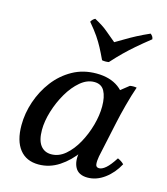

<svg xmlns="http://www.w3.org/2000/svg" viewBox="-107 -779 764 877"><g transform="rotate(15 275.0 -340.0)"><path d="M388 15Q345 15 329 -15Q313 -45 323 -92L340 -172L375 -241L385 -375L467 -440Q483 -443 499 -440Q485 -400 471.5 -349Q458 -298 450 -260L414 -92Q410 -70 411.5 -55Q413 -40 428 -40Q442 -40 459.5 -55Q477 -70 500 -106Q509 -102 516 -97.5Q523 -93 530 -86Q506 -41 468 -13Q430 15 388 15ZM156 15Q98 15 66.5 -25Q35 -65 35 -139Q35 -195 54 -251Q73 -307 108 -353Q143 -399 193 -427Q243 -455 306 -455Q370 -455 411 -425Q452 -395 459 -345L406 -313Q406 -257 386.5 -199Q367 -141 332.5 -92.5Q298 -44 253 -14.5Q208 15 156 15ZM200 -45Q236 -45 266.5 -71Q297 -97 320 -138.5Q343 -180 356 -227Q369 -274 369 -316Q369 -361 354.5 -388Q340 -415 306 -415Q272 -415 240.5 -388.5Q209 -362 184.5 -320Q160 -278 145.5 -230.5Q131 -183 131 -142Q131 -93 149.5 -69Q168 -45 200 -45ZM497 -695Q503 -690 506.5 -685Q510 -680 511 -672Q472 -641 445.5 -618Q419 -595 396.5 -573Q374 -551 346 -520Q330 -517 314 -520Q299 -552 287 -574.5Q275 -597 259.5 -620Q244 -643 216 -676Q222 -688 235 -695Q276 -673 298 -654Q320 -635 346 -614Q367 -626 388.5 -639Q410 -652 436.5 -666Q463 -680 497 -695Z"/></g></svg>

Font: Poltawski Nowy
Style: Italic
Weight: 400
Italic angle: -12°
Designer: Adam Pótawski, Mateusz Machalski, Borys Kosmynka, Ania Wieluska
Foundry: Capitalics.wtf
Version: Version 1.001;gftools[0.9.25]